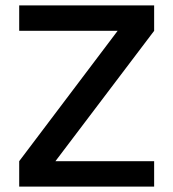

<svg xmlns="http://www.w3.org/2000/svg" viewBox="-20 -690 640 710"><path d="M550 -670H51V-576H415L51 -94V0H550V-94H185L550 -576Z"/></svg>

Font: LT Wave Mono Medium
Style: Regular
Weight: 500
Designer: Daniel Lyons
Version: Version 2.5 (Glyphs App)